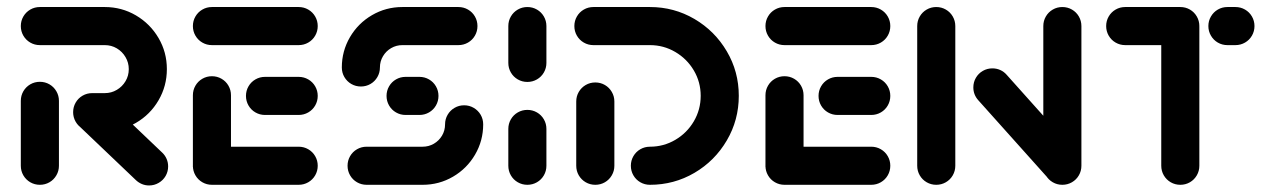

<svg xmlns="http://www.w3.org/2000/svg" viewBox="-20 -539 3710 560"><path d="M96.3 0Q81.1 0 68.3 -7.4Q55.6 -14.8 48.1 -27.6Q40.7 -40.4 40.7 -55.6V-244.8Q40.7 -260 48.1 -272.8Q55.6 -285.6 68.3 -293Q81.1 -300.4 96.3 -300.4Q111.5 -300.4 124.3 -293Q137 -285.6 144.4 -272.8Q151.9 -260 151.9 -244.8V-55.6Q151.9 -40.4 144.4 -27.6Q137 -14.8 124.3 -7.4Q111.5 0 96.3 0ZM470.4 -53.7Q470.4 -38.5 463 -25.7Q455.6 -13 442.8 -5.6Q430 1.9 414.8 1.9Q403.7 1.9 393.9 -2.2Q384.1 -6.3 376.3 -13.7L210.7 -171.5Q202.6 -179.6 198 -189.8Q193.3 -200 193.3 -211.9Q193.3 -227 200.7 -239.8Q208.1 -252.6 220.9 -260Q233.7 -267.4 248.9 -267.4Q259.6 -267.4 269.6 -263.3Q279.6 -259.3 287 -252.2L453.3 -93.7Q461.5 -85.9 465.9 -75.6Q470.4 -65.2 470.4 -53.7ZM193.3 -211.9Q193.3 -227 200.7 -239.8Q208.1 -252.6 220.9 -260Q233.7 -267.4 248.9 -267.4H285.6Q304.8 -267.4 320.7 -276.9Q336.7 -286.3 346.1 -302.2Q355.6 -318.1 355.6 -337.4Q355.6 -356.3 346.1 -372.4Q336.7 -388.5 320.7 -398Q304.8 -407.4 285.6 -407.4H96.3Q81.1 -407.4 68.3 -414.8Q55.6 -422.2 48.1 -435Q40.7 -447.8 40.7 -463Q40.7 -478.1 48.1 -490.9Q55.6 -503.7 68.3 -511.1Q81.1 -518.5 96.3 -518.5H285.6Q334.8 -518.5 376.5 -494.1Q418.1 -469.6 442.4 -428.1Q466.7 -386.7 466.7 -337.4Q466.7 -288.1 442.4 -246.5Q418.1 -204.8 376.5 -180.6Q334.8 -156.3 285.6 -156.3H248.9Q233.7 -156.3 220.9 -163.7Q208.1 -171.1 200.7 -183.9Q193.3 -196.7 193.3 -211.9Z M542.6 -51.9V-261.1Q542.6 -276.3 550 -289.1Q557.4 -301.9 570.2 -309.3Q583 -316.7 598.1 -316.7Q613.3 -316.7 626.1 -309.3Q638.9 -301.9 646.3 -289.1Q653.7 -276.3 653.7 -261.1V-51.9ZM906.7 -55.6Q906.7 -40.4 899.3 -27.6Q891.9 -14.8 879.1 -7.4Q866.3 0 851.1 0H598.1Q583 0 570.2 -7.4Q557.4 -14.8 550 -27.6Q542.6 -40.4 542.6 -55.6Q542.6 -70.7 550 -83.5Q557.4 -96.3 570.2 -103.7Q583 -111.1 598.1 -111.1H851.1Q866.3 -111.1 879.1 -103.7Q891.9 -96.3 899.3 -83.5Q906.7 -70.7 906.7 -55.6ZM697.4 -259.3Q697.4 -274.4 704.8 -287.2Q712.2 -300 725 -307.4Q737.8 -314.8 753 -314.8H851.1Q866.3 -314.8 879.1 -307.4Q891.9 -300 899.3 -287.2Q906.7 -274.4 906.7 -259.3Q906.7 -244.1 899.3 -231.3Q891.9 -218.5 879.1 -211.1Q866.3 -203.7 851.1 -203.7H753Q737.8 -203.7 725 -211.1Q712.2 -218.5 704.8 -231.3Q697.4 -244.1 697.4 -259.3ZM542.6 -463Q542.6 -478.1 550 -490.9Q557.4 -503.7 570.2 -511.1Q583 -518.5 598.1 -518.5H851.1Q866.3 -518.5 879.1 -511.1Q891.9 -503.7 899.3 -490.9Q906.7 -478.1 906.7 -463Q906.7 -447.8 899.3 -435Q891.9 -422.2 879.1 -414.8Q866.3 -407.4 851.1 -407.4H598.1Q583 -407.4 570.2 -414.8Q557.4 -422.2 550 -435Q542.6 -447.8 542.6 -463Z M1333.7 -231.9Q1348.9 -231.9 1361.7 -224.4Q1374.4 -217 1381.9 -204.3Q1389.3 -191.5 1389.3 -176.3Q1389.3 -128.5 1365.6 -88Q1341.9 -47.4 1301.3 -23.7Q1260.7 0 1212.6 0H1049.3Q1034.1 0 1021.3 -7.4Q1008.5 -14.8 1001.1 -27.6Q993.7 -40.4 993.7 -55.6Q993.7 -70.7 1001.1 -83.5Q1008.5 -96.3 1021.3 -103.7Q1034.1 -111.1 1049.3 -111.1H1212.6Q1230.4 -111.1 1245.4 -119.8Q1260.4 -128.5 1269.3 -143.5Q1278.1 -158.5 1278.1 -176.3Q1278.1 -191.5 1285.6 -204.3Q1293 -217 1305.7 -224.4Q1318.5 -231.9 1333.7 -231.9ZM1258.9 -259.3Q1258.9 -244.1 1251.5 -231.3Q1244.1 -218.5 1231.3 -211.1Q1218.5 -203.7 1203.3 -203.7H1163Q1147.8 -203.7 1135 -211.1Q1122.2 -218.5 1114.8 -231.3Q1107.4 -244.1 1107.4 -259.3Q1107.4 -274.4 1114.8 -287.2Q1122.2 -300 1135 -307.4Q1147.8 -314.8 1163 -314.8H1203.3Q1218.5 -314.8 1231.3 -307.4Q1244.1 -300 1251.5 -287.2Q1258.9 -274.4 1258.9 -259.3ZM1032.6 -286.7Q1017.4 -286.7 1004.6 -294.1Q991.9 -301.5 984.4 -314.3Q977 -327 977 -342.2Q977 -390 1000.7 -430.6Q1024.4 -471.1 1065 -494.8Q1105.6 -518.5 1153.7 -518.5H1317Q1332.2 -518.5 1345 -511.1Q1357.8 -503.7 1365.2 -490.9Q1372.6 -478.1 1372.6 -463Q1372.6 -447.8 1365.2 -435Q1357.8 -422.2 1345 -414.8Q1332.2 -407.4 1317 -407.4H1153.7Q1135.9 -407.4 1120.9 -398.7Q1105.9 -390 1097 -375Q1088.1 -360 1088.1 -342.2Q1088.1 -327 1080.7 -314.3Q1073.3 -301.5 1060.6 -294.1Q1047.8 -286.7 1032.6 -286.7Z M1518.1 0Q1503 0 1490.2 -7.4Q1477.4 -14.8 1470 -27.6Q1462.6 -40.4 1462.6 -55.6V-163Q1462.6 -178.1 1470 -190.9Q1477.4 -203.7 1490.2 -211.1Q1503 -218.5 1518.1 -218.5Q1533.3 -218.5 1546.1 -211.1Q1558.9 -203.7 1566.3 -190.9Q1573.7 -178.1 1573.7 -163V-55.6Q1573.7 -40.4 1566.3 -27.6Q1558.9 -14.8 1546.1 -7.4Q1533.3 0 1518.1 0ZM1518.1 -300Q1503 -300 1490.2 -307.4Q1477.4 -314.8 1470 -327.6Q1462.6 -340.4 1462.6 -355.6V-463Q1462.6 -478.1 1470 -490.9Q1477.4 -503.7 1490.2 -511.1Q1503 -518.5 1518.1 -518.5Q1533.3 -518.5 1546.1 -511.1Q1558.9 -503.7 1566.3 -490.9Q1573.7 -478.1 1573.7 -463V-355.6Q1573.7 -340.4 1566.3 -327.6Q1558.9 -314.8 1546.1 -307.4Q1533.3 -300 1518.1 -300Z M1716.3 -298.5Q1731.5 -298.5 1744.3 -291.1Q1757 -283.7 1764.4 -270.9Q1771.9 -258.1 1771.9 -243V-55.6Q1771.9 -40.4 1764.4 -27.6Q1757 -14.8 1744.3 -7.4Q1731.5 0 1716.3 0Q1701.1 0 1688.3 -7.4Q1675.6 -14.8 1668.1 -27.6Q1660.7 -40.4 1660.7 -55.6V-243Q1660.7 -258.1 1668.1 -270.9Q1675.6 -283.7 1688.3 -291.1Q1701.1 -298.5 1716.3 -298.5ZM1820 -55.6Q1820 -70.7 1827.4 -83.5Q1834.8 -96.3 1847.6 -103.7Q1860.4 -111.1 1875.6 -111.1Q1915.6 -111.1 1949.6 -131.1Q1983.7 -151.1 2003.7 -185.2Q2023.7 -219.3 2023.7 -259.6Q2023.7 -299.6 2003.7 -333.5Q1983.7 -367.4 1949.6 -387.4Q1915.6 -407.4 1875.6 -407.4H1710.7Q1695.6 -407.4 1682.8 -414.8Q1670 -422.2 1662.6 -435Q1655.2 -447.8 1655.2 -463Q1655.2 -478.1 1662.6 -490.9Q1670 -503.7 1682.8 -511.1Q1695.6 -518.5 1710.7 -518.5H1875.6Q1945.9 -518.5 2005.4 -483.7Q2064.8 -448.9 2099.8 -389.4Q2134.8 -330 2134.8 -259.6Q2134.8 -188.9 2099.8 -129.3Q2064.8 -69.6 2005.4 -34.8Q1945.9 0 1875.6 0Q1860.4 0 1847.6 -7.4Q1834.8 -14.8 1827.4 -27.6Q1820 -40.4 1820 -55.6Z M2212.6 -51.9V-261.1Q2212.6 -276.3 2220 -289.1Q2227.4 -301.9 2240.2 -309.3Q2253 -316.7 2268.1 -316.7Q2283.3 -316.7 2296.1 -309.3Q2308.9 -301.9 2316.3 -289.1Q2323.7 -276.3 2323.7 -261.1V-51.9ZM2576.7 -55.6Q2576.7 -40.4 2569.3 -27.6Q2561.9 -14.8 2549.1 -7.4Q2536.3 0 2521.1 0H2268.1Q2253 0 2240.2 -7.4Q2227.4 -14.8 2220 -27.6Q2212.6 -40.4 2212.6 -55.6Q2212.6 -70.7 2220 -83.5Q2227.4 -96.3 2240.2 -103.7Q2253 -111.1 2268.1 -111.1H2521.1Q2536.3 -111.1 2549.1 -103.7Q2561.9 -96.3 2569.3 -83.5Q2576.7 -70.7 2576.7 -55.6ZM2367.4 -259.3Q2367.4 -274.4 2374.8 -287.2Q2382.2 -300 2395 -307.4Q2407.8 -314.8 2423 -314.8H2521.1Q2536.3 -314.8 2549.1 -307.4Q2561.9 -300 2569.3 -287.2Q2576.7 -274.4 2576.7 -259.3Q2576.7 -244.1 2569.3 -231.3Q2561.9 -218.5 2549.1 -211.1Q2536.3 -203.7 2521.1 -203.7H2423Q2407.8 -203.7 2395 -211.1Q2382.2 -218.5 2374.8 -231.3Q2367.4 -244.1 2367.4 -259.3ZM2212.6 -463Q2212.6 -478.1 2220 -490.9Q2227.4 -503.7 2240.2 -511.1Q2253 -518.5 2268.1 -518.5H2521.1Q2536.3 -518.5 2549.1 -511.1Q2561.9 -503.7 2569.3 -490.9Q2576.7 -478.1 2576.7 -463Q2576.7 -447.8 2569.3 -435Q2561.9 -422.2 2549.1 -414.8Q2536.3 -407.4 2521.1 -407.4H2268.1Q2253 -407.4 2240.2 -414.8Q2227.4 -422.2 2220 -435Q2212.6 -447.8 2212.6 -463Z M2710.7 0Q2695.6 0 2682.8 -7.4Q2670 -14.8 2662.6 -27.6Q2655.2 -40.4 2655.2 -55.6V-463Q2655.2 -478.1 2662.6 -490.9Q2670 -503.7 2682.8 -511.1Q2695.6 -518.5 2710.7 -518.5Q2725.9 -518.5 2738.7 -511.1Q2751.5 -503.7 2758.9 -490.9Q2766.3 -478.1 2766.3 -463V-55.6Q2766.3 -40.4 2758.9 -27.6Q2751.5 -14.8 2738.7 -7.4Q2725.9 0 2710.7 0ZM2818.9 -284.1Q2818.9 -299.3 2826.3 -312Q2833.7 -324.8 2846.5 -332.2Q2859.3 -339.6 2874.4 -339.6Q2886.7 -339.6 2897.4 -334.8Q2908.1 -330 2915.9 -321.1L3124.4 -88.1L3041.5 -14.1L2833 -247Q2818.9 -263 2818.9 -284.1ZM3078.5 0Q3063.3 0 3050.6 -7.4Q3037.8 -14.8 3030.4 -27.6Q3023 -40.4 3023 -55.6V-463Q3023 -478.1 3030.4 -490.9Q3037.8 -503.7 3050.6 -511.1Q3063.3 -518.5 3078.5 -518.5Q3093.7 -518.5 3106.5 -511.1Q3119.3 -503.7 3126.7 -490.9Q3134.1 -478.1 3134.1 -463V-55.6Q3134.1 -40.4 3126.7 -27.6Q3119.3 -14.8 3106.5 -7.4Q3093.7 0 3078.5 0Z M3478.1 -461.5V-55.6Q3478.1 -40.4 3470.7 -27.6Q3463.3 -14.8 3450.6 -7.4Q3437.8 0 3422.6 0Q3407.4 0 3394.6 -7.4Q3381.9 -14.8 3374.4 -27.6Q3367 -40.4 3367 -55.6V-461.5ZM3206.3 -463Q3206.3 -478.1 3213.7 -490.9Q3221.1 -503.7 3233.9 -511.1Q3246.7 -518.5 3261.9 -518.5H3422.6Q3437.8 -518.5 3450.6 -511.1Q3463.3 -503.7 3470.7 -490.9Q3478.1 -478.1 3478.1 -463Q3478.1 -447.8 3470.7 -435Q3463.3 -422.2 3450.6 -414.8Q3437.8 -407.4 3422.6 -407.4H3261.9Q3246.7 -407.4 3233.9 -414.8Q3221.1 -422.2 3213.7 -435Q3206.3 -447.8 3206.3 -463ZM3504.4 -463Q3504.4 -478.1 3511.9 -490.9Q3519.3 -503.7 3532 -511.1Q3544.8 -518.5 3560 -518.5H3583.3Q3598.5 -518.5 3611.3 -511.1Q3624.1 -503.7 3631.5 -490.9Q3638.9 -478.1 3638.9 -463Q3638.9 -447.8 3631.5 -435Q3624.1 -422.2 3611.3 -414.8Q3598.5 -407.4 3583.3 -407.4H3560Q3544.8 -407.4 3532 -414.8Q3519.3 -422.2 3511.9 -435Q3504.4 -447.8 3504.4 -463Z"/></svg>

Font: 26F Galaxy Hebrew Black
Style: Regular
Weight: 900
Designer: C₂₉H₂₅N₃O₅
Version: Version 1.000